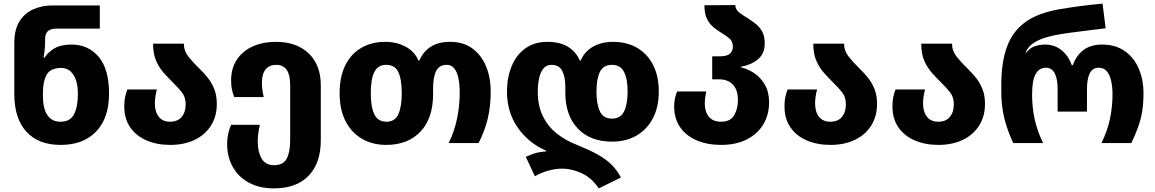

<svg xmlns="http://www.w3.org/2000/svg" viewBox="-20 -790 6378 1060"><path d="M315 10Q192 10 125.5 -63Q59 -136 59 -271V-552Q59 -629 89 -674.5Q119 -720 167 -740Q215 -760 269 -760H531V-632H290Q261 -632 245 -618.5Q229 -605 229 -575V-556Q229 -539 226.5 -514.5Q224 -490 221 -471H225Q248 -505 283 -524.5Q318 -544 375 -544Q467 -544 524.5 -476.5Q582 -409 582 -274Q582 -138 511 -64Q440 10 315 10ZM314 -118Q368 -118 389 -159.5Q410 -201 410 -271Q410 -340 385 -377.5Q360 -415 318 -415Q259 -415 238 -378Q217 -341 217 -279V-259Q217 -191 241.5 -154.5Q266 -118 314 -118Z M919 10Q846 10 788.5 -15Q731 -40 698.5 -87.5Q666 -135 666 -203Q666 -233 670.5 -253.5Q675 -274 683 -296H846Q841 -277 838 -257.5Q835 -238 835 -219Q835 -173 856.5 -145.5Q878 -118 919 -118Q961 -118 983 -144.5Q1005 -171 1005 -214Q1005 -254 984 -280.5Q963 -307 935 -334Q911 -358 885.5 -386Q860 -414 842.5 -453Q825 -492 825 -549H995Q995 -509 1021 -476.5Q1047 -444 1080 -412Q1104 -389 1126 -362Q1148 -335 1162.5 -299.5Q1177 -264 1177 -216Q1177 -149 1145.5 -98Q1114 -47 1056 -18.5Q998 10 919 10Z M1492 250Q1412 250 1354 218.5Q1296 187 1265 131.5Q1234 76 1234 5Q1234 -52 1256 -101H1415Q1409 -78 1406 -53.5Q1403 -29 1403 -8Q1403 47 1424 84.5Q1445 122 1493 122Q1544 122 1563 85.5Q1582 49 1582 -16V-321Q1582 -432 1505 -432Q1467 -432 1446.5 -407Q1426 -382 1426 -334Q1426 -317 1428 -298Q1430 -279 1436 -254H1273Q1265 -275 1260.5 -295.5Q1256 -316 1256 -346Q1256 -414 1288.5 -462Q1321 -510 1377 -534.5Q1433 -559 1502 -559Q1618 -559 1684.5 -495Q1751 -431 1751 -320V-14Q1751 110 1684 180Q1617 250 1492 250Z M2112 10Q2037 10 1979 -23.5Q1921 -57 1888 -120.5Q1855 -184 1855 -276Q1855 -367 1886.5 -430Q1918 -493 1975 -526Q2032 -559 2107 -559Q2169 -559 2219 -532.5Q2269 -506 2290 -456H2295Q2317 -506 2359 -532.5Q2401 -559 2466 -559Q2537 -559 2586.5 -523.5Q2636 -488 2662.5 -426Q2689 -364 2689 -284Q2689 -202 2672.5 -134Q2656 -66 2622 0H2457Q2489 -65 2503.5 -136Q2518 -207 2518 -279Q2518 -320 2511.5 -355Q2505 -390 2489 -411Q2473 -432 2447 -432Q2405 -432 2388 -398.5Q2371 -365 2371 -302V-270Q2371 -137 2301.5 -63.5Q2232 10 2112 10ZM2114 -118Q2160 -118 2179 -159Q2198 -200 2198 -276Q2198 -352 2179 -392Q2160 -432 2113 -432Q2066 -432 2046.5 -392Q2027 -352 2027 -276Q2027 -200 2046.5 -159Q2066 -118 2114 -118Z M3286 250Q3246 191 3190.5 166Q3135 141 3086 141Q3045 141 3005.5 152.5Q2966 164 2933 183L2883 76Q2902 67 2927.5 58Q2953 49 2995 46V42Q2897 -1 2838 -86Q2779 -171 2779 -283Q2779 -363 2805 -425.5Q2831 -488 2881 -523.5Q2931 -559 3002 -559Q3070 -559 3114.5 -532.5Q3159 -506 3181 -456H3186Q3207 -506 3254.5 -532.5Q3302 -559 3364 -559Q3440 -559 3496.5 -526.5Q3553 -494 3585 -432.5Q3617 -371 3617 -285Q3617 -198 3584 -136Q3551 -74 3493 -41Q3435 -8 3360 -8Q3239 -8 3170 -80.5Q3101 -153 3101 -279V-310Q3101 -367 3083.5 -399.5Q3066 -432 3025 -432Q2996 -432 2979.5 -411Q2963 -390 2956 -356.5Q2949 -323 2949 -284Q2949 -206 2977 -149Q3005 -92 3053 -53.5Q3101 -15 3163 9Q3228 35 3275 60.5Q3322 86 3354 117Q3386 148 3408 190ZM3358 -135Q3406 -135 3425.5 -175Q3445 -215 3445 -285Q3445 -354 3425 -393Q3405 -432 3359 -432Q3311 -432 3292 -393Q3273 -354 3273 -285Q3273 -215 3292 -175Q3311 -135 3358 -135Z M3961 10Q3885 10 3826.5 -15Q3768 -40 3735 -87.5Q3702 -135 3702 -203Q3702 -229 3706.5 -248Q3711 -267 3718 -285H3879Q3876 -269 3873.5 -252.5Q3871 -236 3871 -219Q3871 -173 3893.5 -145.5Q3916 -118 3962 -118Q4012 -118 4033 -153.5Q4054 -189 4054 -237Q4054 -294 4026 -323Q3998 -352 3951 -352H3912V-479H3953Q3993 -479 4009.5 -493.5Q4026 -508 4026 -533Q4026 -562 4005.5 -579Q3985 -596 3959 -611Q3938 -624 3917.5 -641Q3897 -658 3883 -686Q3869 -714 3869 -761L4039 -762Q4041 -736 4061.5 -720.5Q4082 -705 4110 -688Q4131 -675 4152.5 -658Q4174 -641 4188 -615.5Q4202 -590 4202 -551Q4202 -494 4165 -463Q4128 -432 4070 -421V-418Q4108 -410 4144 -386Q4180 -362 4203 -322Q4226 -282 4226 -225Q4226 -157 4194.5 -104Q4163 -51 4103.5 -20.5Q4044 10 3961 10Z M4564 10Q4491 10 4433.5 -15Q4376 -40 4343.5 -87.5Q4311 -135 4311 -203Q4311 -233 4315.5 -253.5Q4320 -274 4328 -296H4491Q4486 -277 4483 -257.5Q4480 -238 4480 -219Q4480 -173 4501.5 -145.5Q4523 -118 4564 -118Q4606 -118 4628 -144.5Q4650 -171 4650 -214Q4650 -254 4629 -280.5Q4608 -307 4580 -334Q4556 -358 4530.5 -386Q4505 -414 4487.5 -453Q4470 -492 4470 -549H4640Q4640 -509 4666 -476.5Q4692 -444 4725 -412Q4749 -389 4771 -362Q4793 -335 4807.5 -299.5Q4822 -264 4822 -216Q4822 -149 4790.5 -98Q4759 -47 4701 -18.5Q4643 10 4564 10Z M5160 10Q5087 10 5029.5 -15Q4972 -40 4939.5 -87.5Q4907 -135 4907 -203Q4907 -233 4911.5 -253.5Q4916 -274 4924 -296H5087Q5082 -277 5079 -257.5Q5076 -238 5076 -219Q5076 -173 5097.5 -145.5Q5119 -118 5160 -118Q5202 -118 5224 -144.5Q5246 -171 5246 -214Q5246 -254 5225 -280.5Q5204 -307 5176 -334Q5152 -358 5126.5 -386Q5101 -414 5083.5 -453Q5066 -492 5066 -549H5236Q5236 -509 5262 -476.5Q5288 -444 5321 -412Q5345 -389 5367 -362Q5389 -335 5403.5 -299.5Q5418 -264 5418 -216Q5418 -149 5386.5 -98Q5355 -47 5297 -18.5Q5239 10 5160 10Z M5574 0Q5540 -73 5524 -140Q5508 -207 5508 -282V-322Q5508 -445 5539 -531Q5570 -617 5641.5 -668.5Q5713 -720 5835 -740Q5882 -748 5941.5 -756Q6001 -764 6067 -770L6084 -634Q6015 -625 5952 -617.5Q5889 -610 5845 -603Q5805 -597 5763.5 -586Q5722 -575 5689 -554.5Q5656 -534 5642 -500H5646Q5667 -526 5694 -535Q5721 -544 5749 -544Q5802 -544 5840.5 -513Q5879 -482 5897 -430H5903Q5922 -484 5962 -514Q6002 -544 6065 -544Q6138 -544 6189 -508.5Q6240 -473 6266.5 -412Q6293 -351 6293 -274Q6293 -220 6286 -176.5Q6279 -133 6264 -90.5Q6249 -48 6226 0H6061Q6093 -65 6107.5 -132Q6122 -199 6122 -271Q6122 -308 6115 -341.5Q6108 -375 6091.5 -395.5Q6075 -416 6046 -416Q6011 -416 5996 -384.5Q5981 -353 5981 -298V-174H5819V-298Q5819 -353 5803.5 -384.5Q5788 -416 5754 -416Q5717 -416 5697.5 -381Q5678 -346 5678 -268Q5678 -196 5692.5 -130.5Q5707 -65 5739 0Z"/></svg>

Font: Noto Sans Georgian ExtraBold
Style: Regular
Weight: 800
Designer: Monotype Design Team, Akaki Razmadze
Foundry: Google LLC
Version: Version 2.005; ttfautohint (v1.8.4.7-5d5b)